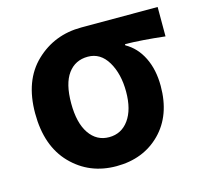

<svg xmlns="http://www.w3.org/2000/svg" viewBox="-88 -658 818 770"><g transform="rotate(-15 321.0 -273.0)"><path d="M312 -560H629V-438Q533 -449 464 -450V-445Q509 -420 534 -369.5Q559 -319 559 -251Q559 -129 488 -57.5Q417 14 305 14Q193 14 118.5 -62.5Q44 -139 44 -275Q44 -411 122 -485.5Q200 -560 312 -560ZM194 -276.5Q194 -195 224.5 -150.5Q255 -106 306.5 -106Q358 -106 388.5 -148.5Q419 -191 419 -265Q419 -339 389 -389.5Q359 -440 306.5 -440Q254 -440 224 -399Q194 -358 194 -276.5Z"/></g></svg>

Font: Swei Fan Sans CJK TC
Style: Bold
Weight: 700
Version: Version 2.130